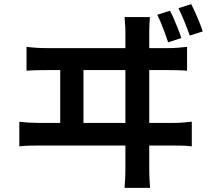

<svg xmlns="http://www.w3.org/2000/svg" viewBox="-20 -863 1040 934"><path d="M807 -811Q817 -792 827 -768.5Q837 -745 846.5 -721.5Q856 -698 862 -678L798 -657Q791 -678 782.5 -701.5Q774 -725 764.5 -748Q755 -771 745 -791ZM910 -843Q920 -824 930.5 -800.5Q941 -777 950.5 -753.5Q960 -730 966 -710L903 -690Q892 -722 877.5 -757.5Q863 -793 848 -823ZM709 -780Q707 -751 706.5 -732.5Q706 -714 706 -704Q706 -697 706 -659.5Q706 -622 706 -564.5Q706 -507 706 -439.5Q706 -372 706 -305Q706 -238 706 -181Q706 -124 706 -86.5Q706 -49 706 -44Q706 -37 706.5 -13Q707 11 710 51H586Q589 11 589.5 -12Q590 -35 590 -42Q590 -47 590 -84.5Q590 -122 590 -180Q590 -238 590 -306Q590 -374 590 -442Q590 -510 590 -567.5Q590 -625 590 -662Q590 -699 590 -704Q590 -715 589.5 -731.5Q589 -748 586 -780ZM273 -236V-572H386V-236ZM74 -271Q97 -268 122 -266.5Q147 -265 169 -265H823Q849 -265 871.5 -267Q894 -269 913 -271V-151Q892 -154 866 -154.5Q840 -155 823 -155H169Q147 -155 122.5 -154.5Q98 -154 74 -151ZM109 -635Q133 -632 157.5 -630.5Q182 -629 205 -629H800Q826 -629 848 -631Q870 -633 890 -635V-519Q869 -521 842.5 -521.5Q816 -522 800 -522H205Q183 -522 158.5 -521.5Q134 -521 109 -519Z"/></svg>

Font: Noto Sans TC SemiBold
Style: Regular
Weight: 600
Designer: Ryoko NISHIZUKA  (kana, bopomofo & ideographs); Paul D. Hunt (Latin, Greek & Cyrillic); Sandoll Communications , Soo-you
Foundry: Adobe
Version: Version 2.004-H2;hotconv 1.0.118;makeotfexe 2.5.65603